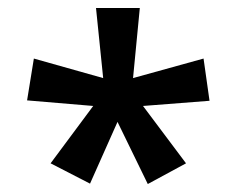

<svg xmlns="http://www.w3.org/2000/svg" viewBox="-20 -886 575 482"><path d="M331 -866 314 -690 491 -739 506 -633 339 -620 447 -476 351 -424 275 -580 206 -425 107 -476 214 -620 48 -634 65 -739 239 -690 221 -866Z"/></svg>

Font: Noto Sans Telugu UI Condensed SemiBold
Style: Regular
Weight: 600
Width: 3
Designer: Jelle Bosma - Monotype Design Team
Foundry: Monotype Imaging Inc.
Version: Version 2.005